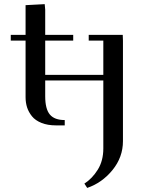

<svg xmlns="http://www.w3.org/2000/svg" viewBox="-20 -608 711 931"><path d="M32.2 -411.1V-439H104V-583L196.8 -587.9L199.2 -561V-439H335V-411.1H199.2V-245.1H481V-411.1H410.2V-439H575.2L576.2 -411.1V76.2Q576.2 154.3 525.4 216.6Q474.6 278.8 402.8 303.2L389.2 282.2Q426.8 258.3 453.9 215.1Q481 171.9 481 111.8V-217.8H199.2V-141.1Q199.2 -79.6 221.7 -52.7Q244.1 -25.9 293.9 -25.9V0H252Q210.9 0 181.2 -12Q151.4 -23.9 135 -44.2Q118.7 -64.5 111.3 -87.4Q104 -110.4 104 -136.2V-411.1Z"/></svg>

Font: Dehuti
Style: Bold
Weight: 700
Version: Version 1.2